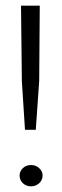

<svg xmlns="http://www.w3.org/2000/svg" viewBox="-20 -650 217 676"><path d="M68 -193 57 -363 54 -630H120L118 -365L106 -193ZM89 6Q72 6 60.5 -5Q49 -16 49 -32Q49 -47 60.5 -58Q72 -69 89 -69Q106 -69 118 -58Q130 -47 130 -32Q130 -16 118 -5Q106 6 89 6Z"/></svg>

Font: Alumni Sans Thin
Style: Regular
Weight: 400
Version: Version 1.018